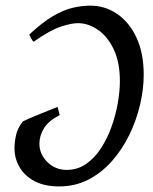

<svg xmlns="http://www.w3.org/2000/svg" viewBox="-20 -650 545 685"><path d="M492.7 -382.8Q492.7 -332 479.7 -276.6Q466.8 -221.2 441.7 -169.4Q416.5 -117.7 379.9 -75.9Q343.3 -34.2 295.9 -9.5Q248.5 15.1 190.9 15.1Q138.7 15.1 103.3 -3.7Q67.9 -22.5 49.8 -53.5Q31.7 -84.5 31.7 -121.1Q31.7 -143.6 37.4 -168.5Q43 -193.4 61.5 -216.8Q76.2 -224.1 101.3 -234.6Q126.5 -245.1 150.6 -254.6Q174.8 -264.2 185.5 -268.6L192.9 -239.3Q153.3 -219.2 137 -192.6Q120.6 -166 120.6 -137.2Q120.6 -100.1 148.9 -72Q177.2 -43.9 217.8 -43.9Q256.8 -43.9 287.4 -65.2Q317.9 -86.4 340.6 -121.6Q363.3 -156.7 378.2 -198.7Q393.1 -240.7 400.4 -283Q407.7 -325.2 407.7 -360.4Q407.7 -428.2 385.7 -474.1Q363.8 -520 329.3 -543.7Q294.9 -567.4 257.8 -567.4Q234.9 -567.4 196.8 -554.9Q158.7 -542.5 100.1 -501Q95.7 -503.4 90.8 -513.7Q85.9 -523.9 84.5 -526.9Q130.9 -570.3 168.9 -592.5Q207 -614.7 239.7 -622.3Q272.5 -629.9 301.8 -629.9Q354.5 -629.9 397.7 -600.6Q440.9 -571.3 466.8 -516.1Q492.7 -460.9 492.7 -382.8Z"/></svg>

Font: Gentium Book Plus
Style: Italic
Weight: 400
Italic angle: -8°
Designer: Victor Gaultney, Annie Olsen, Iska Routamaa, Becca Hirsbrunner
Foundry: SIL International
Version: Version 6.101